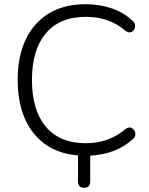

<svg xmlns="http://www.w3.org/2000/svg" viewBox="-20 -733 710 913"><path d="M380 160Q351 160 351 129V6Q215 -5 139.5 -100Q64 -195 64 -353Q64 -465 102.5 -545.5Q141 -626 213 -669.5Q285 -713 387 -713Q452 -713 509 -694Q566 -675 606 -638Q624 -625 622.5 -607.5Q621 -590 607.5 -582Q594 -574 576 -587Q500 -653 388 -653Q264 -653 198 -574.5Q132 -496 132 -353Q132 -209 198 -130.5Q264 -52 388 -52Q497 -52 575 -118Q594 -132 607.5 -123.5Q621 -115 623.5 -98.5Q626 -82 609 -69Q530 1 409 7V129Q409 160 380 160Z"/></svg>

Font: Chiron GoRound TC L
Style: Regular
Weight: 300
Designer: Ryoko NISHIZUKA 西塚涼子 (kana, bopomofo & ideographs); Paul D. Hunt (Latin, Greek & Cyrillic); Sandoll Communications 산돌커뮤니
Foundry: Adobe
Version: Version 1.000;hotconv 1.1.1;makeotfexe 2.6.0